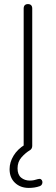

<svg xmlns="http://www.w3.org/2000/svg" viewBox="-20 -731 274 941"><path d="M121 190Q80 190 53.5 165Q27 140 27 98Q27 64 46.5 32Q66 0 102 -22L97 -8Q96 -10 96 -13Q96 -16 96 -17V-689Q96 -700 101.5 -705.5Q107 -711 117 -711Q127 -711 132.5 -705.5Q138 -700 138 -689V-16Q138 -9 135 -3.5Q132 2 127 5Q105 18 85.5 40Q66 62 66 94Q66 125 83.5 139.5Q101 154 126 154Q137 154 146.5 152Q156 150 165 147Q175 144 180.5 147.5Q186 151 187.5 158Q189 165 186 171.5Q183 178 176 181Q162 186 148.5 188Q135 190 121 190Z"/></svg>

Font: Nunito ExtraLight
Style: Regular
Weight: 200
Designer: Vernon Adams
Foundry: Vernon Adams
Version: Version 3.602;April 4, 2023;FontCreator 14.0.0.2856 64-bit